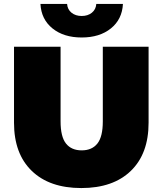

<svg xmlns="http://www.w3.org/2000/svg" viewBox="-20 -937 824 973"><path d="M51 -315V-700H287V-322Q287 -244 314.5 -209.5Q342 -175 394 -175Q446 -175 473.5 -209.5Q501 -244 501 -322V-700H733V-315Q733 -158 643 -71Q553 16 392 16Q231 16 141 -71Q51 -158 51 -315ZM185 -917H320Q322 -889 342.5 -872.5Q363 -856 394 -856Q425 -856 445.5 -872.5Q466 -889 468 -917H603Q599 -839 542 -793Q485 -747 394 -747Q303 -747 246 -793Q189 -839 185 -917Z"/></svg>

Font: CMG Sans Black
Style: Regular
Weight: 900
Designer: Julieta Ulanovsky
Foundry: Julieta Ulanovsky
Version: Version 7.200